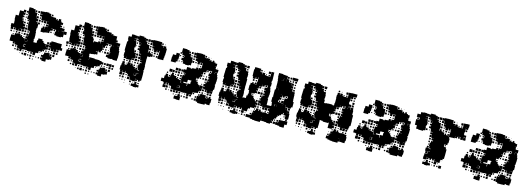

<svg xmlns="http://www.w3.org/2000/svg" viewBox="-1 -1290 5705 2073"><g transform="rotate(15 2852.0 -253.5)"><path d="M100 -101H80V-121H97V-122H80V-121H40V-161H41V-190H77V-214H102V-219H138V-197H141V-210H159V-194H173V-185H194V-163H196V-185H217V-189H198V-213H217V-220H199V-242H221V-224H224V-247H245H226V-273H222V-277H196V-305H194V-331H190V-371H192V-385H187V-374H173V-388H184V-394H163V-428H184H167V-451H160V-478H159V-462H141V-480H157V-524H203V-518H227V-493H231V-510H249V-492H232V-486H255V-457H256V-434H259V-452H281V-430H263V-423H282V-399H263V-394H283V-376H290V-391H310V-371H295V-326H289V-310V-284H293V-256H295V-206H290V-194H293V-170H299V-168H301V-170H329V-202H337V-224H383V-209H398V-193H412V-183H432V-160H435V-186H465V-156H439V-153H462V-129H439V-122H415V-120H429V-102H411V-116H409V-92H379H374V-67H347V-64H344V-37H316V-63H289V-62H251V-67H226V-90H225V-66H199V-62H161V-67H136V-94H133V-95H104V-118H100ZM382 -299H338V-343H349V-362H371V-343H375V-366H401V-370H403V-393H402V-399H378V-423H402V-424H373V-425H347V-424H313V-452H311V-460H289V-482H311V-487H286V-515H314V-517H340V-521H380V-514H403V-492H411V-510H429V-492H411V-486H435V-470V-486H465V-470H474V-477H486V-465H479V-464H497V-484H523V-463H532V-453H552V-429H532V-420H549V-402H532V-397H556V-395H584V-367H557V-364H583V-339H584V-367H616V-335H588V-303H565V-296H515V-302H491V-340H498V-361H490V-362H461V-364H439V-362H461V-340H439V-332H433V-308H407V-332H406V-305H382ZM280 -491H260V-511H280ZM43 -248H17V-273H12V-309H39V-329H38V-355H34V-407H66V-417V-465H107V-484H133V-458H114V-453H132V-429H114V-420H129V-402H114V-389H128V-373H117V-367H136V-341H140V-332H161V-310H140V-306H165V-276H136V-275H113V-273H132V-249H108V-268H105V-246H75V-268H70V-251H50V-271H67V-274H48V-273H43ZM275 -466H265V-476H275ZM307 -434H293V-448H307ZM157 -434H143V-448H157ZM372 -399H348V-423H372ZM340 -401H320V-421H340ZM310 -401H290V-421H310ZM156 -405H144V-417H156ZM575 -406H565V-416H575ZM401 -370H379V-392H401ZM112 -378V-387H110V-378ZM365 -376H355V-386H365ZM154 -377H146V-385H154ZM333 -378H327V-384H333ZM523 -346V-361H522V-346ZM159 -342H141V-360H159ZM488 -343H472V-359H488ZM187 -344H173V-358H187ZM457 -314H443V-328H457ZM187 -314H173V-328H187ZM483 -318H477V-324H483ZM191 -280H169V-302H191ZM162 -249H138V-273H162ZM189 -252H171V-270H189ZM218 -254H203V-269H218ZM190 -221H170V-241H190ZM129 -222H111V-240H129ZM38 -223H22V-239H38ZM98 -223H82V-239H98ZM156 -225H144V-237H156ZM65 -226H55V-236H65ZM490 -131H470V-151H489V-159H468V-183H481V-187H466V-215H481V-230H539V-227H543V-228H597V-185H614V-157H586V-174H585V-156H556V-155H554V-127H526V-150H523V-128H497V-150H490ZM460 -191H440V-211H460ZM66 -195H54V-207H66ZM185 -196H175V-206H185ZM226 -158V-178H224V-158ZM202 -155H223V-157H202ZM581 -130H559V-152H581ZM202 -121H219V-127H202ZM551 -100H529V-122H551ZM579 -102H561V-120H579ZM199 -100V-96H219V-101H200V-119H195V-100ZM457 -104H443V-118H457ZM486 -105H474V-117H486ZM515 -106H505V-116H515ZM472 1H428V-10H409V-32H428V-41H410V-61H430V-43V-71H437V-94H463V-75V-98H497V-75H501V-90H519V-72H504V-68H527V-34H504V-27H472ZM551 -70H529V-92H551ZM99 -72H81V-90H99ZM127 -74H113V-88H127ZM394 -77H386V-85H394ZM422 -79H418V-83H422ZM191 -40H169V-62H191ZM161 -40H139V-62H161ZM309 -42H291V-60H309ZM247 -44H233V-58H247ZM127 -44H113V-58H127ZM216 -45H204V-57H216ZM275 -46H265V-56H275ZM392 -49H388V-53H392ZM253 -8H227V-34H253ZM310 -11H290V-31H310ZM219 -12H201V-30H219ZM277 -14H263V-28H277ZM397 -14H383V-28H397ZM336 -15H324V-27H336ZM365 -16H355V-26H365ZM183 -18H177V-24H183ZM307 16H293V2H307ZM335 14H325V4H335Z M721 -101H701V-121H718V-122H701V-121H661V-161H662V-190H699V-213H722V-220H760V-197H761V-211H781V-194H794V-185H815V-163H817V-185H838V-189H819V-213H838V-221H821V-241H841V-224H846V-246H866V-248H848V-273H843V-278H818V-304H841V-305H815V-331H811V-371H813V-385H808V-374H794V-388H805V-394H784V-428H805V-429H789V-451H781V-478H780V-462H762V-480H778V-524H824V-519H849V-493H852V-510H870V-492H853V-486H876V-457H877V-434H880V-452H902V-430H884V-423H903V-399H884V-394H904V-376H916V-336H923V-349H970V-362H992V-343H996V-366H1022V-370H1024V-393H1023V-424H994V-425H968V-424H934V-453H933V-488H908V-514H934V-489H935V-517H961V-521H1001V-514H1024V-492H1032V-510H1050V-492H1032V-486H1056H1086V-470H1095V-477H1107V-465H1100V-464H1124V-463H1153V-434H1154V-421H1171V-401H1154V-397H1177V-396H1206V-366H1178V-364H1204V-339H1209V-316H1216V-288H1218V-234H1215V-207H1167V-213H1152V-210H1110V-219H1089V-243H1110V-250H1090V-272H1112V-252H1118V-274H1132V-276H1116V-302H1112V-340H1119V-361H1111V-362H1082V-340H1060V-332H1054V-308H1033V-269H1023V-249H999V-262H993V-249H972V-244H994V-218H969V-213H943V-209H916V-206H911V-194H914V-170H920V-141H922V-170H980V-165H986V-166H1036V-161H1061V-153H1083V-129H1061V-121H1036H1051V-101H1031V-116H1030V-92H1001V-91H995V-67H968V-64H965V-37H937V-63H910V-62H872V-67H847V-91H846V-66H820V-62H782V-67H757V-94H754V-95H725V-118H721ZM901 -491H881V-511H901ZM691 -251H671V-271H688V-274H664V-300H660V-329H659V-355H655V-407H687V-417V-465H727V-485H755V-457H735V-453H753V-429H735V-421H751V-401H735V-389H749V-373H738V-367H757V-342H762V-332H782V-310H762V-306H786V-276H758V-274H734V-273H753V-249H729V-268H726V-246H696V-268H691ZM932 -460H910V-482H932ZM895 -467H887V-475H895ZM928 -434H914V-448H928ZM778 -434H764V-448H778ZM993 -399H969V-423H993ZM1022 -400H1000V-422H1022ZM961 -401H941V-421H961ZM931 -401H911V-421H931ZM776 -406H766V-416H776ZM1021 -371H1001V-391H1021ZM733 -378V-387H732V-378ZM986 -376H976V-386H986ZM775 -377H767V-385H775ZM1060 -362H1082V-365H1060ZM1144 -346V-361H1143V-346ZM780 -342H762V-360H780ZM1109 -343H1093V-359H1109ZM808 -344H794V-358H808ZM1028 -313V-332H1027V-313ZM1078 -314H1064V-328H1078ZM808 -314H794V-328H808ZM1104 -318H1098V-324H1104ZM812 -280H790V-302H812ZM1078 -284H1064V-298H1078ZM1048 -284H1034V-298H1048ZM1105 -287H1097V-295H1105ZM664 -248H638V-274H664ZM783 -249H759V-273H783ZM1081 -251H1061V-271H1081ZM810 -252H792V-270H810ZM839 -253H823V-269H839ZM1046 -256H1036V-266H1046ZM811 -221H791V-241H811ZM750 -222H732V-240H750ZM659 -223H643V-239H659ZM719 -223H703V-239H719ZM777 -225H765V-237H777ZM686 -226H676V-236H686ZM688 -194H674V-208H688ZM806 -196H796V-206H806ZM848 -158V-178H845V-158ZM823 -155H844V-157H823ZM1175 -127H1147V-155H1175ZM1144 -128H1118V-154H1144ZM1202 -130H1180V-152H1202ZM1111 -131H1091V-151H1111ZM841 -101H821V-119H816V-100H820V-96H841V-127H823V-121H841ZM1172 -100H1150V-122H1172ZM1200 -102H1182V-120H1200ZM1078 -104H1064V-118H1078ZM1107 -105H1095V-117H1107ZM1136 -106H1126V-116H1136ZM1092 0H1050V-10H1030V-32H1050V-42H1032V-60H1050V-42H1051V-71H1059V-93H1083V-75H1084V-98H1118V-75H1122V-90H1140V-72H1125V-68H1148V-34H1125V-27H1092ZM1172 -70H1150V-92H1172ZM721 -71H701V-91H721ZM747 -75H735V-87H747ZM1015 -77H1007V-85H1015ZM1043 -79H1039V-83H1043ZM812 -40H790V-62H812ZM782 -40H760V-62H782ZM930 -42H912V-60H930ZM869 -43H853V-59H869ZM748 -44H734V-58H748ZM838 -44H824V-58H838ZM896 -46H886V-56H896ZM874 -8H848V-34H874ZM931 -11H911V-31H931ZM840 -12H822V-30H840ZM898 -14H884V-28H898ZM958 -14H944V-28H958ZM1017 -15H1005V-27H1017ZM986 -16H976V-26H986ZM804 -18H798V-24H804ZM928 16H914V2H928ZM956 14H946V4H956Z M1305 -107H1277V-128H1268V-174H1274V-198H1278V-224H1304V-198H1308V-174H1309V-193H1329V-203H1335V-227H1367V-204H1370V-222H1392V-204H1404V-218H1418V-204H1404V-194H1424V-175H1431V-191H1451V-171H1435V-169H1458V-191H1451V-231H1477H1461V-251H1480V-260H1460V-282H1480V-284H1454V-311H1452V-290H1430V-312H1451V-320H1430V-342H1451V-347H1427V-371H1421V-381H1401V-401H1418V-412H1402V-430H1418V-441H1401V-461H1418V-463H1393V-485H1390V-472H1372V-490H1385V-497H1367V-525H1385V-537H1437V-529H1459V-504H1460V-522H1482V-500H1464V-494H1484V-470H1490V-464H1514V-438H1518V-404H1516V-382H1552V-375H1575V-347H1552V-340H1522V-310H1521V-292H1522V-250V-235H1525V-187H1521V-175H1525V-146H1526V-96H1525V-67H1510V-52H1492V-67H1481V-51H1461V-71H1477V-73H1459V-43H1423V-48H1398V-73H1393V-79H1369V-100H1360V-108H1338V-128H1334V-108H1308V-128H1305ZM1606 -406H1576V-428H1568V-439H1549V-463H1567V-466H1546V-493H1543V-498H1518V-524H1543V-529H1572V-530H1610V-529H1639V-500H1640V-494H1664V-475H1668V-494H1694V-475H1705V-427H1704V-398H1701V-371H1698V-344H1669V-343H1633V-379H1636V-406V-431H1614H1631V-411H1611V-428H1606ZM1303 -259H1279V-282H1272V-320H1275V-338H1268V-384H1269V-413H1270V-442H1278V-462H1272V-500H1303V-529H1339V-526H1366V-496H1339V-493H1363V-469H1339V-467H1367V-442H1372V-400H1364V-378H1348H1368V-356H1372V-370H1390V-352H1376V-344H1394V-318H1376H1398V-284H1374V-281H1391V-261H1371V-278H1367V-255H1335H1305V-279H1303ZM1514 -498H1488V-524H1514ZM1659 -503H1643V-519H1659ZM1684 -508H1678V-514H1684ZM1542 -470H1520V-492H1542ZM1508 -474H1494V-488H1508ZM1539 -443H1523V-459H1539ZM1423 -444V-458H1421V-444ZM1388 -444H1374V-458H1388ZM1541 -411H1521V-431H1541ZM1567 -415H1555V-427H1567ZM1385 -417H1377V-425H1385ZM1540 -382H1522V-400H1540ZM1600 -382H1582V-400H1600ZM1628 -384H1614V-398H1628ZM1568 -384H1554V-398H1568ZM1630 -352H1612V-370H1630ZM1598 -354H1584V-368H1598ZM1415 -357H1407V-365H1415ZM1422 -320H1400V-342H1422ZM1421 -291H1401V-311H1421ZM1423 -259H1399V-283H1423ZM1450 -262H1432V-280H1450ZM1361 -231H1341V-251H1361ZM1449 -233H1433V-249H1449ZM1419 -233H1403V-249H1419ZM1299 -233H1283V-249H1299ZM1328 -234H1314V-248H1328ZM1386 -236H1376V-246H1386ZM1446 -206H1436V-216H1446ZM1325 -207H1317V-215H1325ZM1459 -163H1477V-168H1459V-136H1476V-139H1459ZM1452 -110H1430V-127H1429V-106H1453V-109H1456V-133H1435V-132H1452ZM1305 -77H1277V-105H1305ZM1331 -81H1311V-101H1331ZM1357 -85H1345V-97H1357ZM1393 -49H1369V-73H1393ZM1331 -51H1311V-71H1331ZM1299 -53H1283V-69H1299ZM1355 -57H1347V-65H1355ZM1482 -20H1460V-42H1482ZM1420 -22H1402V-40H1420ZM1508 -24H1494V-38H1508ZM1326 -26H1316V-36H1326ZM1355 -27H1347V-35H1355ZM1445 -27H1437V-35H1445ZM1294 -28H1288V-34H1294ZM1489 17H1453V12H1428V-14H1453V-19H1489ZM1513 11H1489V-13H1513ZM1415 3H1407V-5H1415ZM1354 2H1348V-4H1354Z M1978 -360H1936V-365H1911V-387H1903V-399H1885V-423H1903V-434H1890V-448H1904V-455H1881V-476H1875V-463H1859V-479H1872V-526H1922V-521H1947V-494H1948V-510H1966V-492H1950V-487H1973V-461H1977V-454H2000V-428H1980H2004V-394H2001V-367H1978ZM1789 -99H1765V-120H1756V-123H1729V-159H1756V-162V-192H1764V-214H1790V-192H1798V-186H1812V-194H1800V-208H1814V-196H1818V-220H1856V-215H1881V-197H1890V-208H1904V-194H1893V-190H1916V-184H1938V-220H1942V-246H1963V-254H1950V-268H1964V-255H1966V-273H1939V-309H1966V-312H1967V-341H2007V-335H2024V-344H2052V-346H2065V-363H2089V-346H2094V-364H2118V-370H2121V-395V-424H2096V-422H2089V-399H2065V-422H2058V-430H2036V-452H2051V-456H2032V-484H2030V-518H2058V-520H2096V-517H2123V-493H2128V-510H2146V-492H2129V-486H2149V-489H2185V-467H2190V-478H2204V-465H2218V-480H2236V-465H2251V-457H2273V-425H2255V-423H2269V-399H2255H2275V-397H2303V-365H2275V-363H2273V-344H2275V-363H2299V-340H2306V-317H2313V-265H2311V-237H2306V-225H2311V-177H2302V-156H2277V-154H2300V-128H2274V-151H2273V-125H2241V-151H2237V-131H2217V-151H2237V-153H2209V-159H2185V-183H2203V-190H2186V-212H2203V-224H2190V-238H2204V-225H2211V-247H2237V-250H2216V-272H2230V-281H2217V-301H2230V-306H2212V-336H2234V-343H2219V-359H2235V-344H2241V-363H2239V-365H2217V-361H2182V-336H2156V-332H2151V-307H2132V-304H2150V-278H2132V-268H2144V-254H2130V-266H2120V-248H2094V-263H2093V-245V-227H2101V-237H2113V-225H2103V-215H2121V-196H2132V-184H2150V-164H2152V-186H2182V-156H2160V-155H2181V-127H2160V-118H2174V-104H2160V-118H2151V-97H2125V-93H2098V-90H2094V-64H2065V-63H2060V-38H2034V-63H2029V-64H2006V-62H1968V-65H1944V-64H1914H1880V-93V-68H1854V-94H1879H1850V-116V-98H1824V-120H1817V-101H1797V-120H1789ZM2029 -489H2005V-513H2029ZM1997 -491H1977V-511H1997ZM2171 -497H2163V-505H2171ZM2199 -499H2195V-503H2199ZM2028 -460H2006V-482H2028ZM1993 -465H1981V-477H1993ZM1834 -354H1780V-408H1784V-434H1818V-460H1856V-422H1854V-394H1834V-393H1849V-369H1834ZM2025 -433H2009V-449H2025ZM1909 -435V-448H1904V-435ZM1873 -435H1861V-447H1873ZM2027 -401H2007V-421H2027ZM2117 -401H2097V-421H2117ZM2054 -404H2040V-418H2054ZM2289 -409H2285V-413H2289ZM1869 -409H1865V-413H1869ZM2113 -375H2101V-387H2113ZM1902 -376H1892V-386H1902ZM1872 -376H1862V-386H1872ZM2082 -376H2072V-386H2082ZM2204 -344H2190V-358H2204ZM2175 -313H2159V-329H2175ZM1880 -278H1854V-304H1880ZM1910 -278H1884V-304H1910ZM1938 -280H1916V-302H1938ZM2203 -285H2191V-297H2203ZM2172 -286H2162V-296H2172ZM1822 -246H1792V-276H1822ZM1849 -249H1825V-273H1849ZM2208 -250H2186V-272H2208ZM1878 -250H1856V-272H1878ZM1908 -250H1886V-272H1908ZM2175 -253H2159V-269H2175ZM1934 -254H1920V-268H1934ZM2238 -251V-264V-251ZM1848 -220H1826V-242H1848ZM1936 -222H1918V-240H1936ZM1906 -222H1888V-240H1906ZM1784 -224H1770V-238H1784ZM1872 -226H1862V-236H1872ZM1810 -228H1804V-234H1810ZM2010 -178H1970V-166H2012V-141H2017V-171H2046V-202H2051V-210H2026H2011V-207H2010ZM1935 -193H1919V-209H1935ZM2172 -196H2162V-206H2172ZM1944 -158V-182H1940V-158ZM1944 -157H1962V-158H1944ZM2207 -131H2187V-151H2207ZM1944 -125H1959H1944ZM1938 -100H1916V-118H1915V-98H1943V-124H1920V-122H1938ZM1798 -121H1816V-122H1798ZM2297 -101H2277V-121H2297ZM2267 -101H2247V-121H2267ZM2205 -103H2189V-119H2205ZM2231 -107H2223V-115H2231ZM2224 6H2170V-5H2151V-34H2150V-68H2173V-73H2159V-89H2175V-75H2180V-98H2214V-96H2242V-71H2247V-67H2264V-73H2249V-89H2265V-74H2277V-91H2297V-74H2310V-28H2305V-3H2269V-8H2253V5H2224ZM1944 -97H1959H1944ZM1792 -66H1762V-96H1792ZM1819 -69H1795V-93H1819ZM2114 -74H2100V-88H2114ZM1842 -76H1832V-86H1842ZM1908 -40H1886V-62H1908ZM1878 -40H1856V-62H1878ZM1938 -40H1916V-62H1938ZM2087 -41H2067V-61H2087ZM1966 -42H1948V-60H1966ZM1815 -43H1799V-59H1815ZM2145 -43H2129V-59H2145ZM2022 -46H2012V-56H2022ZM1841 -47H1833V-55H1841ZM1990 -48H1984V-54H1990ZM2253 -34H2264V-35H2253ZM1977 29H1937V26H1910V-8H1937V-11H1944V-34H1970V-11H1977ZM2058 -10H2036V-32H2058ZM2148 -10H2126V-32H2148ZM2025 -13H2009V-29H2025ZM2114 -14H2100V-28H2114ZM1994 -14H1980V-28H1994ZM1932 -16H1922V-26H1932ZM1902 -16H1892V-26H1902Z M2411 -107H2383V-128H2374V-174H2380V-198H2384V-224H2410V-198H2414V-174H2415V-193H2435V-203H2441V-227H2473V-204H2476V-222H2498V-204H2510V-218H2524V-204H2510V-194H2530V-175H2537V-191H2557V-171H2541V-169H2564V-191H2557V-231H2583H2567V-251H2586V-260H2566V-282H2586V-284H2560V-311H2558V-290H2536V-312H2557V-320H2536V-342H2557V-347H2533V-371H2527V-381H2507V-401H2524V-412H2508V-430H2524V-441H2507V-461H2524V-463H2499V-485H2496V-472H2478V-490H2491V-497H2473V-525H2491V-537H2543V-529H2565V-504H2566V-522H2588V-500H2570V-494H2590V-470H2596V-464H2620V-438H2624V-404H2622V-382H2628V-352V-310H2627V-292H2628V-250V-235H2631V-187H2627V-178H2637V-181H2666V-212H2676V-232H2681V-253H2679V-272H2668V-330H2674V-354H2690V-368H2704V-354H2718V-370H2736V-352H2720V-349H2739V-379H2742V-406V-431H2720H2737V-411H2717V-428H2712V-406H2682V-428H2674V-457H2673V-505H2678V-530H2716V-529H2745V-500H2746V-494H2770V-475H2774V-494H2800V-475H2811V-470H2836H2861V-497H2862V-526H2892V-497H2893V-468H2894V-434H2890V-409H2895V-373H2891V-351H2897V-327H2903V-275H2900V-248H2895V-235H2901V-206H2902V-166H2921V-167H2948V-170H2953V-194H2950V-214H2940V-268H2946V-279H2945V-309V-353H2953V-375H2978V-376H2952V-406H2978H2952V-435H2951V-461H2947V-487H2943V-535H2991V-530H3016V-528H3044V-495H3071V-468H3074V-467H3103V-444H3105V-463H3129V-439H3110V-434H3130V-408H3110V-405H3131V-380H3136V-376H3162V-348H3164V-319H3165V-291H3167V-271H3177V-211H3163V-195H3131V-211V-197H3105V-172H3106V-192H3128V-170H3108V-169H3135V-139H3165V-110H3166V-72H3128V-108H3104V-130H3082H3096V-112H3080V-98H3057V-97H3063V-85H3051V-91H3047V-71H3038V-50H3020V-38H3012V-16H2991V-11H3007V9H2988V20H2946V15H2921V13H2893V-10H2892V14H2878V30H2816V27H2789V22H2764V14H2742V-16H2764V-23H2749V-39H2765V-24H2770V-48H2790V-50H2776V-72H2796V-82H2804V-104H2830V-83H2838V-100H2856V-83H2869V-78H2887V-81H2927V-76H2943V-84H2930V-98H2944V-85H2949V-99H2945V-111H2927V-131H2945V-135H2921V-136H2894V-134H2860V-156H2859V-139H2835V-163H2852H2829V-168H2804V-194H2824V-232H2808V-250H2826V-234H2832V-256H2854V-261H2837V-281H2851V-290H2836V-312H2851V-318H2834V-344H2857V-351H2863V-372H2840V-370H2856V-352H2838V-368H2828V-350H2806V-368H2804V-344H2775V-343H2772V-316H2753V-313H2769V-289H2753V-282H2768V-260H2746V-252H2713V-232H2718V-225H2741V-205H2751V-191H2767V-174H2777V-191H2797V-171H2780V-164H2800V-138H2780V-133H2799V-109H2780V-98H2750H2737V-81H2717V-98V-71H2714V-44H2681V-17H2653V-45H2680V-47H2653V-68H2646V-52H2628V-67H2616V-52H2598V-67H2587V-51H2567V-71H2583V-73H2565V-43H2529V-48H2504V-73H2499V-79H2475V-100H2466V-108H2444V-128H2440V-108H2414V-128H2411ZM2409 -259H2385V-282H2378V-320H2381V-338H2374V-384H2375V-413H2376V-442H2384V-462H2378V-500H2409V-529H2445V-526H2472V-496H2445V-493H2469V-469H2445V-467H2473V-442H2478V-400H2470V-378H2454H2474V-356H2478V-370H2496V-352H2482V-344H2500V-318H2482H2504V-284H2480V-281H2497V-261H2477V-278H2473V-255H2441H2411V-279H2409ZM3162 -496H3132H3102V-526H3132H3162ZM2620 -498H2594V-524H2620ZM2859 -499H2835V-523H2859ZM3097 -501H3077V-521H3097ZM3067 -501H3047V-521H3067ZM2765 -503H2749V-519H2765ZM2790 -508H2784V-514H2790ZM3043 -468V-494H3042V-468ZM3010 -468H2987V-467H3010V-468H3012V-492H3010ZM3157 -471H3137V-491H3157ZM3125 -473H3109V-489H3125ZM2614 -474H2600V-488H2614ZM2854 -474H2840V-488H2854ZM3094 -474H3080V-488H3094ZM2822 -476H2812V-486H2822ZM3154 -444H3140V-458H3154ZM2529 -444V-458H2527V-444ZM2494 -444H2480V-458H2494ZM3155 -413H3139V-429H3155ZM2491 -417H2483V-425H2491ZM3156 -382H3138V-400H3156ZM2706 -382H2688V-400H2706ZM2734 -384H2720V-398H2734ZM2982 -353V-372H2981V-353ZM2521 -357H2513V-365H2521ZM2528 -320H2506V-342H2528ZM2797 -321H2777V-341H2797ZM2821 -327H2813V-335H2821ZM3021 -315H3034V-316H3021ZM3019 -249H3011V-230H3045V-253H3069V-229H3046V-226H3070V-258H3072V-286H3096V-292H3102V-313H3099H3080V-308H3094V-294H3080V-308H3067V-291H3047V-308H3041V-287H3021V-282H3038V-260H3019ZM2527 -291H2507V-311H2527ZM2822 -296H2812V-306H2822ZM2790 -298H2784V-304H2790ZM2799 -259H2775V-283H2799ZM2829 -259H2805V-283H2829ZM2529 -259H2505V-283H2529ZM2556 -262H2538V-280H2556ZM3063 -265H3051V-277H3063ZM2467 -231H2447V-251H2467ZM2555 -233H2539V-249H2555ZM2525 -233H2509V-249H2525ZM2405 -233H2389V-249H2405ZM2434 -234H2420V-248H2434ZM3034 -234H3020V-248H3034ZM2733 -235H2721V-247H2733ZM2492 -236H2482V-246H2492ZM2759 -239H2755V-243H2759ZM3073 -205V-224H3072V-205ZM3103 -199V-221H3101V-199ZM2824 -204H2810V-218H2824ZM2552 -206H2542V-216H2552ZM2431 -207H2423V-215H2431ZM2789 -209H2785V-213H2789ZM2984 -194H2981V-174H2985V-193H3008V-194H2984ZM3158 -170H3136V-192H3158ZM3010 -174V-192H3009V-174ZM2565 -163H2583V-168H2565V-136H2582V-139H2565ZM2829 -139H2805V-163H2829ZM3158 -140H3136V-162H3158ZM2920 -108H2894V-134H2920ZM2558 -110H2536V-127H2535V-106H2559V-109H2562V-133H2541V-132H2558ZM2889 -109H2865V-133H2889ZM2825 -113H2809V-129H2825ZM2852 -116H2842V-126H2852ZM2411 -77H2383V-105H2411ZM2437 -81H2417V-101H2437ZM2914 -84H2900V-98H2914ZM2463 -85H2451V-97H2463ZM2793 -85H2781V-97H2793ZM3123 -85H3111V-97H3123ZM2880 -88H2874V-94H2880ZM2499 -49H2475V-73H2499ZM2437 -51H2417V-71H2437ZM3156 -52H3138V-70H3156ZM2405 -53H2389V-69H2405ZM3092 -56H3082V-66H3092ZM2461 -57H2453V-65H2461ZM3120 -58H3114V-64H3120ZM2760 -58H2754V-64H2760ZM2729 -59H2725V-63H2729ZM3142 24H3092V17H3069V14H3042V-16H3069V-19H3072V-46H3101V-47H3128V-50H3166V-12H3142ZM2588 -20H2566V-42H2588ZM3066 -22H3048V-40H3066ZM2526 -22H2508V-40H2526ZM2614 -24H2600V-38H2614ZM2644 -24H2630V-38H2644ZM3033 -25H3021V-37H3033ZM2432 -26H2422V-36H2432ZM2701 -27H2693V-35H2701ZM2461 -27H2453V-35H2461ZM2551 -27H2543V-35H2551ZM2400 -28H2394V-34H2400ZM2595 17H2559V12H2534V-14H2559V-19H2595ZM2878 -16H2886V-18H2878ZM2742 14H2712V-16H2742ZM2619 11H2595V-13H2619ZM3039 11H3015V-13H3039ZM2675 7H2659V-9H2675ZM2704 6H2690V-8H2704ZM2521 3H2513V-5H2521ZM2641 3H2633V-5H2641ZM2460 2H2454V-4H2460Z M3278 -107H3250V-128H3241V-174H3247V-198H3251V-224H3277V-198H3281V-174H3282V-193H3302V-203H3308V-227H3340V-204H3343V-222H3365V-204H3377V-218H3391V-204H3377V-194H3397V-175H3404V-191H3424V-171H3408V-169H3431V-191H3424V-231H3450H3434V-251H3453V-260H3433V-282H3453V-284H3427V-311H3425V-290H3403V-312H3424V-320H3403V-342H3424V-347H3400V-371H3394V-381H3374V-401H3391V-412H3375V-430H3391V-441H3374V-461H3391V-463H3366V-485H3363V-472H3345V-490H3358V-497H3340V-525H3358V-537H3410V-529H3432V-504H3433V-522H3455V-500H3437V-494H3457V-470H3463V-464H3487V-438H3491V-404H3489V-382H3495V-352V-348H3513V-352H3541V-354H3587V-349H3606V-379H3609V-406V-434H3607V-468H3611V-494H3637V-475H3641V-494H3667V-475H3678V-470H3703H3728V-497H3729V-526H3757V-528H3787H3821V-494H3787V-468H3761V-434H3757V-409H3762V-375H3788V-349H3791V-374H3817V-349H3822V-313V-300H3833V-242H3832H3835V-180H3825V-160H3820V-135H3788V-136H3761V-134H3727V-156H3726V-139H3702V-163H3719H3696V-168H3671V-194H3691V-232H3675V-250H3693V-234H3699V-256H3721V-261H3704V-281H3718V-290H3703V-312H3718V-318H3701V-344H3724V-351H3730V-372H3707V-370H3723V-352H3705V-368H3695V-350H3673V-368H3671V-344H3642V-343H3639V-316H3620V-313H3636V-289H3620V-282H3635V-260H3613V-252H3580V-232H3585V-225H3608V-205H3618V-191H3634V-174H3644V-191H3664V-171H3647V-164H3667V-138H3647V-133H3666V-109H3647V-98H3601V-128V-157H3595V-150H3533V-157H3510V-159H3498V-146H3499V-96H3498V-67H3483V-52H3465V-67H3454V-51H3434V-71H3450V-73H3432V-43H3396V-48H3371V-73H3366V-79H3342V-100H3333V-108H3311V-128H3307V-108H3281V-128H3278ZM3276 -259H3252V-282H3245V-320H3248V-338H3241V-384H3242V-413H3243V-442H3251V-462H3245V-500H3276V-529H3312V-526H3339V-496H3312V-493H3336V-469H3312V-467H3340V-442H3345V-400H3337V-378H3321H3341V-356H3345V-370H3363V-352H3349V-344H3367V-318H3349H3371V-284H3347V-281H3364V-261H3344V-278H3340V-255H3308H3278V-279H3276ZM3487 -498H3461V-524H3487ZM3726 -499H3702V-523H3726ZM3632 -503H3616V-519H3632ZM3657 -508H3651V-514H3657ZM3761 -468V-494H3760V-468ZM3813 -472H3795V-490H3813ZM3481 -474H3467V-488H3481ZM3721 -474H3707V-488H3721ZM3689 -476H3679V-486H3689ZM3783 -442H3765V-460H3783ZM3396 -444V-458H3394V-444ZM3361 -444H3347V-458H3361ZM3811 -444H3797V-458H3811ZM3815 -410H3793V-432H3815ZM3358 -417H3350V-425H3358ZM3786 -379H3762V-403H3786ZM3815 -380H3793V-402H3815ZM3760 -351V-373H3758V-351ZM3388 -357H3380V-365H3388ZM3395 -320H3373V-342H3395ZM3664 -321H3644V-341H3664ZM3688 -327H3680V-335H3688ZM3394 -291H3374V-311H3394ZM3689 -296H3679V-306H3689ZM3657 -298H3651V-304H3657ZM3666 -259H3642V-283H3666ZM3696 -259H3672V-283H3696ZM3396 -259H3372V-283H3396ZM3423 -262H3405V-280H3423ZM3334 -231H3314V-251H3334ZM3422 -233H3406V-249H3422ZM3392 -233H3376V-249H3392ZM3272 -233H3256V-249H3272ZM3301 -234H3287V-248H3301ZM3600 -235H3588V-247H3600ZM3359 -236H3349V-246H3359ZM3626 -239H3622V-243H3626ZM3691 -204H3677V-218H3691ZM3419 -206H3409V-216H3419ZM3298 -207H3290V-215H3298ZM3656 -209H3652V-213H3656ZM3432 -163H3450V-168H3432V-136H3449V-139H3432ZM3696 -139H3672V-163H3696ZM3787 -108H3761V-134H3787ZM3425 -110H3403V-127H3402V-106H3426V-109H3429V-133H3408V-132H3425ZM3756 -109H3732V-133H3756ZM3814 -111H3794V-131H3814ZM3692 -113H3676V-129H3692ZM3719 -116H3709V-126H3719ZM3278 -77H3250V-105H3278ZM3745 30H3683V27H3656V22H3631V14H3609V-16H3631V-23H3616V-39H3632V-24H3637V-48H3657V-50H3643V-72H3663V-82H3671V-104H3697V-83H3705V-100H3723V-83H3736V-78H3754V-81H3794V-76H3819V-53H3826V-9H3820V15H3788V13H3760V-10H3759V14H3745ZM3304 -81H3284V-101H3304ZM3781 -84H3767V-98H3781ZM3811 -84H3797V-98H3811ZM3330 -85H3318V-97H3330ZM3660 -85H3648V-97H3660ZM3747 -88H3741V-94H3747ZM3366 -49H3342V-73H3366ZM3304 -51H3284V-71H3304ZM3272 -53H3256V-69H3272ZM3328 -57H3320V-65H3328ZM3627 -58H3621V-64H3627ZM3455 -20H3433V-42H3455ZM3393 -22H3375V-40H3393ZM3481 -24H3467V-38H3481ZM3299 -26H3289V-36H3299ZM3328 -27H3320V-35H3328ZM3418 -27H3410V-35H3418ZM3267 -28H3261V-34H3267ZM3462 17H3426V12H3401V-14H3426V-19H3462ZM3745 -16H3753V-18H3745ZM3486 11H3462V-13H3486ZM3388 3H3380V-5H3388ZM3327 2H3321V-4H3327Z M4130 -360H4088V-365H4063V-387H4055V-399H4037V-423H4055V-434H4042V-448H4056V-455H4033V-476H4027V-463H4011V-479H4024V-526H4074V-521H4099V-494H4100V-510H4118V-492H4102V-487H4125V-461H4129V-454H4152V-428H4132H4156V-394H4153V-367H4130ZM3941 -99H3917V-120H3908V-123H3881V-159H3908V-162V-192H3916V-214H3942V-192H3950V-186H3964V-194H3952V-208H3966V-196H3970V-220H4008V-215H4033V-197H4042V-208H4056V-194H4045V-190H4068V-184H4090V-220H4094V-246H4115V-254H4102V-268H4116V-255H4118V-273H4091V-309H4118V-312H4119V-341H4159V-335H4176V-344H4204V-346H4217V-363H4241V-346H4246V-364H4270V-370H4273V-395V-424H4248V-422H4241V-399H4217V-422H4210V-430H4188V-452H4203V-456H4184V-484H4182V-518H4210V-520H4248V-517H4275V-493H4280V-510H4298V-492H4281V-486H4301V-489H4337V-467H4342V-478H4356V-465H4370V-480H4388V-465H4403V-457H4425V-425H4407V-423H4421V-399H4407H4427V-397H4455V-365H4427V-363H4425V-344H4427V-363H4451V-340H4458V-317H4465V-265H4463V-237H4458V-225H4463V-177H4454V-156H4429V-154H4452V-128H4426V-151H4425V-125H4393V-151H4389V-131H4369V-151H4389V-153H4361V-159H4337V-183H4355V-190H4338V-212H4355V-224H4342V-238H4356V-225H4363V-247H4389V-250H4368V-272H4382V-281H4369V-301H4382V-306H4364V-336H4386V-343H4371V-359H4387V-344H4393V-363H4391V-365H4369V-361H4334V-336H4308V-332H4303V-307H4284V-304H4302V-278H4284V-268H4296V-254H4282V-266H4272V-248H4246V-263H4245V-245V-227H4253V-237H4265V-225H4255V-215H4273V-196H4284V-184H4302V-164H4304V-186H4334V-156H4312V-155H4333V-127H4312V-118H4326V-104H4312V-118H4303V-97H4277V-93H4250V-90H4246V-64H4217V-63H4212V-38H4186V-63H4181V-64H4158V-62H4120V-65H4096V-64H4066H4032V-93V-68H4006V-94H4031H4002V-116V-98H3976V-120H3969V-101H3949V-120H3941ZM4181 -489H4157V-513H4181ZM4149 -491H4129V-511H4149ZM4323 -497H4315V-505H4323ZM4351 -499H4347V-503H4351ZM4180 -460H4158V-482H4180ZM4145 -465H4133V-477H4145ZM3986 -354H3932V-408H3936V-434H3970V-460H4008V-422H4006V-394H3986V-393H4001V-369H3986ZM4177 -433H4161V-449H4177ZM4061 -435V-448H4056V-435ZM4025 -435H4013V-447H4025ZM4179 -401H4159V-421H4179ZM4269 -401H4249V-421H4269ZM4206 -404H4192V-418H4206ZM4441 -409H4437V-413H4441ZM4021 -409H4017V-413H4021ZM4265 -375H4253V-387H4265ZM4054 -376H4044V-386H4054ZM4024 -376H4014V-386H4024ZM4234 -376H4224V-386H4234ZM4356 -344H4342V-358H4356ZM4327 -313H4311V-329H4327ZM4032 -278H4006V-304H4032ZM4062 -278H4036V-304H4062ZM4090 -280H4068V-302H4090ZM4355 -285H4343V-297H4355ZM4324 -286H4314V-296H4324ZM3974 -246H3944V-276H3974ZM4001 -249H3977V-273H4001ZM4360 -250H4338V-272H4360ZM4030 -250H4008V-272H4030ZM4060 -250H4038V-272H4060ZM4327 -253H4311V-269H4327ZM4086 -254H4072V-268H4086ZM4390 -251V-264V-251ZM4000 -220H3978V-242H4000ZM4088 -222H4070V-240H4088ZM4058 -222H4040V-240H4058ZM3936 -224H3922V-238H3936ZM4024 -226H4014V-236H4024ZM3962 -228H3956V-234H3962ZM4162 -178H4122V-166H4164V-141H4169V-171H4198V-202H4203V-210H4178H4163V-207H4162ZM4087 -193H4071V-209H4087ZM4324 -196H4314V-206H4324ZM4096 -158V-182H4092V-158ZM4096 -157H4114V-158H4096ZM4359 -131H4339V-151H4359ZM4096 -125H4111H4096ZM4090 -100H4068V-118H4067V-98H4095V-124H4072V-122H4090ZM3950 -121H3968V-122H3950ZM4449 -101H4429V-121H4449ZM4419 -101H4399V-121H4419ZM4357 -103H4341V-119H4357ZM4383 -107H4375V-115H4383ZM4376 6H4322V-5H4303V-34H4302V-68H4325V-73H4311V-89H4327V-75H4332V-98H4366V-96H4394V-71H4399V-67H4416V-73H4401V-89H4417V-74H4429V-91H4449V-74H4462V-28H4457V-3H4421V-8H4405V5H4376ZM4096 -97H4111H4096ZM3944 -66H3914V-96H3944ZM3971 -69H3947V-93H3971ZM4266 -74H4252V-88H4266ZM3994 -76H3984V-86H3994ZM4060 -40H4038V-62H4060ZM4030 -40H4008V-62H4030ZM4090 -40H4068V-62H4090ZM4239 -41H4219V-61H4239ZM4118 -42H4100V-60H4118ZM3967 -43H3951V-59H3967ZM4297 -43H4281V-59H4297ZM4174 -46H4164V-56H4174ZM3993 -47H3985V-55H3993ZM4142 -48H4136V-54H4142ZM4405 -34H4416V-35H4405ZM4129 29H4089V26H4062V-8H4089V-11H4096V-34H4122V-11H4129ZM4210 -10H4188V-32H4210ZM4300 -10H4278V-32H4300ZM4177 -13H4161V-29H4177ZM4266 -14H4252V-28H4266ZM4146 -14H4132V-28H4146ZM4084 -16H4074V-26H4084ZM4054 -16H4044V-26H4054Z M4717 -43H4681V-79H4684V-106H4711V-109H4714V-133H4681V-169H4716V-191H4709V-231H4735H4719V-251H4738V-260H4718V-282H4738V-284H4712V-311H4710V-290H4688V-312H4709V-320H4688V-342H4709V-347H4685V-371H4679V-381H4659V-401H4676V-412H4660V-430H4676V-441H4659V-461H4676V-463H4651V-485H4648V-472H4630V-490H4643V-497H4625V-525H4643V-537H4695V-529H4717V-504H4718V-522H4740V-500H4722V-494H4742V-470H4748V-464H4772V-438H4776V-404H4774V-382H4810V-375H4833V-354H4842V-368H4856V-354H4870V-370H4888V-352H4872V-349H4891V-379H4894V-406V-431H4872H4889V-411H4869V-428H4864V-406H4834V-428H4826V-439H4807V-463H4825V-466H4804V-493H4801V-498H4776V-524H4801V-529H4830V-530H4868V-529H4897V-500H4898V-494H4922V-475H4926V-494H4952V-475H4963V-470H4988H5013V-497H5014V-526H5042V-528H5076V-494H5072V-468H5046V-434H5042V-409H5047V-375H5073V-347H5045V-373H5043V-347H5015V-372H4992V-370H5008V-352H4990V-368H4980V-350H4958V-368H4956V-344H4927V-343H4897V-327H4905V-275H4898V-252H4865V-232H4870V-225H4893V-205H4903V-175V-127H4902V-98H4889V-81H4869V-98V-71H4866V-44H4833V-17H4805V-45H4832V-47H4805V-68H4798V-52H4780V-67H4768V-52H4750V-67H4739V-51H4719V-71H4735V-73H4717ZM4606 -334H4552V-338H4526V-375H4503V-404H4502V-438H4528V-442H4536V-462H4530V-463H4501V-499H4530V-500H4535V-525H4561V-529H4597V-526H4624V-496H4597V-493H4621V-469H4597V-467H4625V-442H4630V-400H4622V-378H4606H4626V-344H4606ZM4772 -498H4746V-524H4772ZM5011 -499H4987V-523H5011ZM4917 -503H4901V-519H4917ZM4942 -508H4936V-514H4942ZM5046 -468V-494H5045V-468ZM4800 -470H4778V-492H4800ZM4766 -474H4752V-488H4766ZM5006 -474H4992V-488H5006ZM4974 -476H4964V-486H4974ZM5068 -442H5050V-460H5068ZM4797 -443H4781V-459H4797ZM4527 -443H4511V-459H4527ZM4681 -444V-458H4679V-444ZM4646 -444H4632V-458H4646ZM4799 -411H4779V-431H4799ZM4825 -415H4813V-427H4825ZM4643 -417H4635V-425H4643ZM5071 -379H5047V-403H5071ZM4798 -382H4780V-400H4798ZM4858 -382H4840V-400H4858ZM4886 -384H4872V-398H4886ZM4826 -384H4812V-398H4826ZM4648 -352H4630V-370H4648ZM4673 -357H4665V-365H4673ZM4708 -262H4690V-280H4708ZM4707 -233H4691V-249H4707ZM4885 -235H4873V-247H4885ZM4704 -206H4694V-216H4704ZM4709 -171H4689V-191H4709ZM4717 -163H4735V-168H4717V-136H4734V-139H4717ZM4710 -110H4688V-132H4710ZM4881 -59H4877V-63H4881ZM4740 -20H4718V-42H4740ZM4766 -24H4752V-38H4766ZM4796 -24H4782V-38H4796ZM4853 -27H4845V-35H4853ZM4703 -27H4695V-35H4703ZM4747 17H4711V12H4686V-14H4711V-19H4747ZM4894 14H4864V-16H4894ZM4771 11H4747V-13H4771ZM4827 7H4811V-9H4827ZM4856 6H4842V-8H4856ZM4793 3H4785V-5H4793Z M5331 -360H5289V-365H5264V-387H5256V-399H5238V-423H5256V-434H5243V-448H5257V-455H5234V-476H5228V-463H5212V-479H5225V-526H5275V-521H5300V-494H5301V-510H5319V-492H5303V-487H5326V-461H5330V-454H5353V-428H5333H5357V-394H5354V-367H5331ZM5142 -99H5118V-120H5109V-123H5082V-159H5109V-162V-192H5117V-214H5143V-192H5151V-186H5165V-194H5153V-208H5167V-196H5171V-220H5209V-215H5234V-197H5243V-208H5257V-194H5246V-190H5269V-184H5291V-220H5295V-246H5316V-254H5303V-268H5317V-255H5319V-273H5292V-309H5319V-312H5320V-341H5360V-335H5377V-344H5405V-346H5418V-363H5442V-346H5447V-364H5471V-370H5474V-395V-424H5449V-422H5442V-399H5418V-422H5411V-430H5389V-452H5404V-456H5385V-484H5383V-518H5411V-520H5449V-517H5476V-493H5481V-510H5499V-492H5482V-486H5502V-489H5538V-467H5543V-478H5557V-465H5571V-480H5589V-465H5604V-457H5626V-425H5608V-423H5622V-399H5608H5628V-397H5656V-365H5628V-363H5626V-344H5628V-363H5652V-340H5659V-317H5666V-265H5664V-237H5659V-225H5664V-177H5655V-156H5630V-154H5653V-128H5627V-151H5626V-125H5594V-151H5590V-131H5570V-151H5590V-153H5562V-159H5538V-183H5556V-190H5539V-212H5556V-224H5543V-238H5557V-225H5564V-247H5590V-250H5569V-272H5583V-281H5570V-301H5583V-306H5565V-336H5587V-343H5572V-359H5588V-344H5594V-363H5592V-365H5570V-361H5535V-336H5509V-332H5504V-307H5485V-304H5503V-278H5485V-268H5497V-254H5483V-266H5473V-248H5447V-263H5446V-245V-227H5454V-237H5466V-225H5456V-215H5474V-196H5485V-184H5503V-164H5505V-186H5535V-156H5513V-155H5534V-127H5513V-118H5527V-104H5513V-118H5504V-97H5478V-93H5451V-90H5447V-64H5418V-63H5413V-38H5387V-63H5382V-64H5359V-62H5321V-65H5297V-64H5267H5233V-93V-68H5207V-94H5232H5203V-116V-98H5177V-120H5170V-101H5150V-120H5142ZM5382 -489H5358V-513H5382ZM5350 -491H5330V-511H5350ZM5524 -497H5516V-505H5524ZM5552 -499H5548V-503H5552ZM5381 -460H5359V-482H5381ZM5346 -465H5334V-477H5346ZM5187 -354H5133V-408H5137V-434H5171V-460H5209V-422H5207V-394H5187V-393H5202V-369H5187ZM5378 -433H5362V-449H5378ZM5262 -435V-448H5257V-435ZM5226 -435H5214V-447H5226ZM5380 -401H5360V-421H5380ZM5470 -401H5450V-421H5470ZM5407 -404H5393V-418H5407ZM5642 -409H5638V-413H5642ZM5222 -409H5218V-413H5222ZM5466 -375H5454V-387H5466ZM5255 -376H5245V-386H5255ZM5225 -376H5215V-386H5225ZM5435 -376H5425V-386H5435ZM5557 -344H5543V-358H5557ZM5528 -313H5512V-329H5528ZM5233 -278H5207V-304H5233ZM5263 -278H5237V-304H5263ZM5291 -280H5269V-302H5291ZM5556 -285H5544V-297H5556ZM5525 -286H5515V-296H5525ZM5175 -246H5145V-276H5175ZM5202 -249H5178V-273H5202ZM5561 -250H5539V-272H5561ZM5231 -250H5209V-272H5231ZM5261 -250H5239V-272H5261ZM5528 -253H5512V-269H5528ZM5287 -254H5273V-268H5287ZM5591 -251V-264V-251ZM5201 -220H5179V-242H5201ZM5289 -222H5271V-240H5289ZM5259 -222H5241V-240H5259ZM5137 -224H5123V-238H5137ZM5225 -226H5215V-236H5225ZM5163 -228H5157V-234H5163ZM5363 -178H5323V-166H5365V-141H5370V-171H5399V-202H5404V-210H5379H5364V-207H5363ZM5288 -193H5272V-209H5288ZM5525 -196H5515V-206H5525ZM5297 -158V-182H5293V-158ZM5297 -157H5315V-158H5297ZM5560 -131H5540V-151H5560ZM5297 -125H5312H5297ZM5291 -100H5269V-118H5268V-98H5296V-124H5273V-122H5291ZM5151 -121H5169V-122H5151ZM5650 -101H5630V-121H5650ZM5620 -101H5600V-121H5620ZM5558 -103H5542V-119H5558ZM5584 -107H5576V-115H5584ZM5577 6H5523V-5H5504V-34H5503V-68H5526V-73H5512V-89H5528V-75H5533V-98H5567V-96H5595V-71H5600V-67H5617V-73H5602V-89H5618V-74H5630V-91H5650V-74H5663V-28H5658V-3H5622V-8H5606V5H5577ZM5297 -97H5312H5297ZM5145 -66H5115V-96H5145ZM5172 -69H5148V-93H5172ZM5467 -74H5453V-88H5467ZM5195 -76H5185V-86H5195ZM5261 -40H5239V-62H5261ZM5231 -40H5209V-62H5231ZM5291 -40H5269V-62H5291ZM5440 -41H5420V-61H5440ZM5319 -42H5301V-60H5319ZM5168 -43H5152V-59H5168ZM5498 -43H5482V-59H5498ZM5375 -46H5365V-56H5375ZM5194 -47H5186V-55H5194ZM5343 -48H5337V-54H5343ZM5606 -34H5617V-35H5606ZM5330 29H5290V26H5263V-8H5290V-11H5297V-34H5323V-11H5330ZM5411 -10H5389V-32H5411ZM5501 -10H5479V-32H5501ZM5378 -13H5362V-29H5378ZM5467 -14H5453V-28H5467ZM5347 -14H5333V-28H5347ZM5285 -16H5275V-26H5285ZM5255 -16H5245V-26H5255Z"/></g></svg>

Font: Rubik Storm
Style: Regular
Weight: 400
Designer: Hubert and Fischer, NaN
Foundry: Hubert and Fischer, NaN
Version: Version 2.201